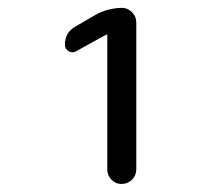

<svg xmlns="http://www.w3.org/2000/svg" viewBox="-20 -750 540 478"><path d="M168.9 -622.1Q160.2 -617.2 150.9 -622.6Q141.6 -627.9 141.6 -638.7Q141.6 -669.9 168.9 -684.6L215.8 -711.9Q246.1 -729.5 283.2 -730.5Q297.9 -730.5 308.6 -719.7Q319.3 -709 319.3 -694.3V-328.1Q319.3 -313.5 308.6 -302.7Q297.9 -292 282.7 -292Q267.6 -292 257.3 -302.7Q247.1 -313.5 247.1 -328.1V-663.1L246.1 -664.1H245.1Z"/></svg>

Font: Rounded Mgen+ 1mn medium
Style: Regular
Weight: 500
Designer: [Source Han Sans]
Ryoko NISHIZUKA  (kana & ideographs); Paul D. Hunt (Latin, Greek & Cyrillic); Wenlong ZHANG  (bopomofo
Version: Version 1.059.20150602